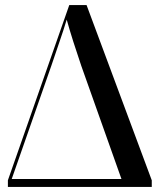

<svg xmlns="http://www.w3.org/2000/svg" viewBox="-20 -734 626 754"><path d="M11 0V-26L252 -714H320L576 -26V0ZM26 -31H457L299 -476Q283 -523 268 -570Q253 -617 242 -657Q229 -614 213.5 -569.5Q198 -525 182 -477Z"/></svg>

Font: Noto Serif Display SemiCondensed Medium
Style: Regular
Weight: 500
Width: 4
Designer: Monotype Design Team
Foundry: Monotype Imaging Inc.
Version: Version 2.009